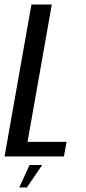

<svg xmlns="http://www.w3.org/2000/svg" viewBox="-44 -695 380 853"><path d="M-23.7 0H240L251.5 -64.6H78.3L186.2 -675H95.6ZM41.6 137.9H75.3L143.6 37.9H87.3Z"/></svg>

Font: Anybody Thin Condensed
Style: Italic
Weight: 100
Width: 3
Italic angle: -10°
Version: Version 1.113;gftools[0.9.25]